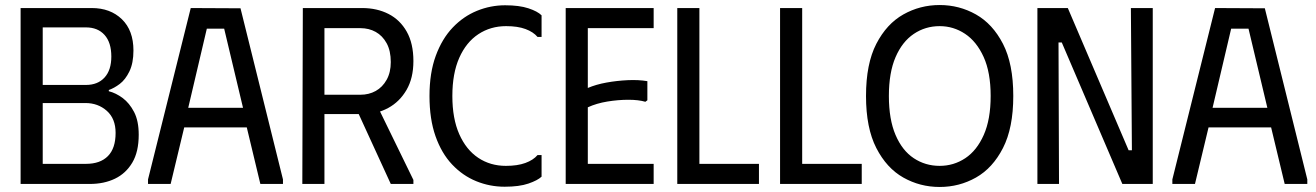

<svg xmlns="http://www.w3.org/2000/svg" viewBox="-20 -732 5237 764"><path d="M62 0H337Q394 0 437.5 -21Q481 -42 506.5 -85Q532 -128 532 -196Q532 -251 513.5 -286.5Q495 -322 468 -342Q441 -362 413 -369V-374Q434 -381 456.5 -398Q479 -415 495 -448Q511 -481 511 -531Q511 -611 465 -655.5Q419 -700 345 -700H62ZM150 -80V-322H320Q370 -322 405 -291Q440 -260 440 -203Q440 -142 409.5 -111Q379 -80 322 -80ZM150 -394V-623H322Q369 -623 396 -593Q423 -563 423 -507Q423 -453 396 -423.5Q369 -394 322 -394Z M569 0V-18L739 -700L937 -699L1106 -18V0H1016L962 -225H713L659 0ZM729 -303H947L872 -618H803Z M1185 -700H1271V0H1183ZM1421 -700Q1480 -700 1526 -676.5Q1572 -653 1598.5 -606Q1625 -559 1625 -489Q1625 -421 1597.5 -374Q1570 -327 1525 -302.5Q1480 -278 1427 -278H1216V-700ZM1265 -355H1414Q1448 -355 1475 -370Q1502 -385 1518.5 -414.5Q1535 -444 1535 -485Q1535 -530 1518.5 -560Q1502 -590 1475 -605Q1448 -620 1414 -620H1265ZM1385 -327 1468 -338 1625 -16V0H1535Z M1689 -350Q1689 -442 1714 -510Q1739 -578 1781.5 -622.5Q1824 -667 1878 -689Q1932 -711 1990 -711Q2046 -711 2082.5 -699Q2119 -687 2135 -671V-585H2119Q2102 -605 2071 -616.5Q2040 -628 1994 -628Q1932 -628 1883.5 -596Q1835 -564 1807.5 -502Q1780 -440 1780 -350Q1780 -260 1807.5 -198Q1835 -136 1883 -104Q1931 -72 1993 -72Q2039 -72 2070.5 -83.5Q2102 -95 2119 -115H2135V-29Q2119 -14 2082.5 -1.5Q2046 11 1988 11Q1929 11 1875 -11Q1821 -33 1779 -77.5Q1737 -122 1713 -190Q1689 -258 1689 -350Z M2581 -700V-620H2319V-382Q2352 -396 2393.5 -403.5Q2435 -411 2478 -413Q2521 -415 2556 -409V-333L2548 -327Q2521 -335 2480.5 -335Q2440 -335 2397 -328Q2354 -321 2319 -305V-80H2581V0H2231V-700Z M2675 -700H2763V-80H3000V0H2675Z M3084 -700H3172V-80H3409V0H3084Z M3426 -350Q3426 -478 3467 -557.5Q3508 -637 3574.5 -674.5Q3641 -712 3719 -712Q3797 -712 3863.5 -674.5Q3930 -637 3971 -557.5Q4012 -478 4012 -350Q4012 -223 3971 -143Q3930 -63 3863.5 -25.5Q3797 12 3719 12Q3641 12 3574.5 -25.5Q3508 -63 3467 -143Q3426 -223 3426 -350ZM3517 -350Q3517 -257 3543.5 -195Q3570 -133 3616 -102.5Q3662 -72 3719 -72Q3775 -72 3821 -102.5Q3867 -133 3894.5 -195Q3922 -257 3922 -350Q3922 -444 3894 -505.5Q3866 -567 3820 -597.5Q3774 -628 3719 -628Q3662 -628 3616 -597Q3570 -566 3543.5 -504.5Q3517 -443 3517 -350Z M4480 -700H4567V0H4446L4205 -563H4192L4194 0H4108V-700H4229L4471 -134H4484Z M4645 0V-18L4815 -700L5013 -699L5182 -18V0H5092L5038 -225H4789L4735 0ZM4805 -303H5023L4948 -618H4879Z"/></svg>

Font: Phudu
Style: Regular
Weight: 400
Version: Version 1.005;gftools[0.9.23]